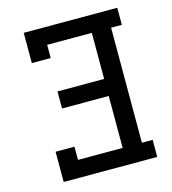

<svg xmlns="http://www.w3.org/2000/svg" viewBox="-109 -825 819 914"><g transform="rotate(-15 300.0 -367.5)"><path d="M92 0V-149H185V-84H405V-340H175V-424H405V-651H185V-586H92V-735H553V-651H500V-84H553V0Z"/></g></svg>

Font: Iosevka Etoile Medium
Style: Regular
Weight: 500
Designer: Belleve Invis
Foundry: Belleve Invis
Version: Version 22.1.2; ttfautohint (v1.8.4)